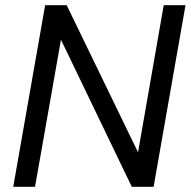

<svg xmlns="http://www.w3.org/2000/svg" viewBox="-20 -720 735 740"><path d="M31 0 154 -700H237L512 -133L611 -700H695L572 0H488L215 -567L115 0Z"/></svg>

Font: DeepMind Sans
Style: Italic
Weight: 400
Italic angle: -10°
Designer: Jonny Pinhorn / Modifications: Colophon Foundry
Foundry: Colophon Foundry
Version: Version 1.002; ttfautohint (v1.8.2)